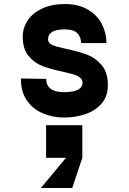

<svg xmlns="http://www.w3.org/2000/svg" viewBox="-20 -572 640 954"><path d="M298 -114Q345 -114 367.9 -126.4Q390.8 -138.8 390 -163Q388.8 -178 376.2 -187.6Q363.6 -197.2 342.5 -203.2Q321.4 -209.2 291.8 -215.8Q232.2 -228.2 191.9 -243.4Q151.6 -258.6 122.3 -293.4Q93 -328.2 93 -389Q93 -435 118.5 -472Q144 -509 191.5 -530.5Q239 -552 302 -552Q370 -552 417 -524.1Q464 -496.2 486.5 -451.7Q509 -407.2 509 -358H383Q383 -386.8 364.5 -406.4Q346 -426 300.8 -426Q255.8 -426 236.5 -411.5Q217.2 -397 219 -374.6Q219.6 -361.6 231.1 -353.7Q242.6 -345.8 261.4 -340.7Q280.2 -335.6 308.6 -329.2Q369.8 -316.4 411.7 -300.8Q453.6 -285.2 484.8 -248.9Q516 -212.6 516 -149Q516 -91.6 482.8 -55.3Q449.6 -19 400.1 -3.5Q350.6 12 298 12Q240.4 12 190.9 -9.7Q141.4 -31.4 112.2 -75.1Q83 -118.8 84 -182L210 -180Q209 -148.2 231.2 -131.1Q253.4 -114 298 -114ZM389 50V212H209V50ZM183 362 308 212 349.8 202 389 212 339 362Z"/></svg>

Font: Fliege Mono Thin
Style: Regular
Weight: 100
Version: Version 0.020;Glyphs 3.3 (3306)